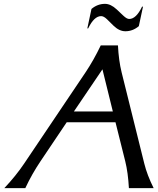

<svg xmlns="http://www.w3.org/2000/svg" viewBox="-20 -972 816 992"><path d="M2.4 0Q62.5 -64 104.5 -126.5L421.9 -598.1Q464.4 -661.6 500.5 -737.3H589.4Q593.3 -659.2 608.4 -598.1L725.6 -126.5Q740.2 -67.4 773.9 0H646Q641.6 -80.6 627 -139.2L576.7 -340.3H324.7L189.5 -139.2Q144.5 -72.3 110.8 0ZM509.3 -613.8 361.8 -396H563ZM452.6 -925.8Q483.9 -952.1 522.5 -952.1Q552.2 -952.1 583 -923.3L617.7 -890.6Q635.3 -874 647.5 -874Q683.6 -874 713.9 -937.5H718.8L697.3 -836.9Q666 -810.5 627.9 -810.5Q596.2 -810.5 566.4 -839.4L532.7 -872.6Q516.1 -888.7 502.4 -888.7Q466.3 -888.7 435.5 -825.2H431.2Z"/></svg>

Font: Classica
Style: Book Oblique
Weight: 400
Italic angle: -12°
Designer: Wojciech Kalinowski "wmk69" (wmk69@o2.pl)
Foundry: Wojciech Kalinowski "wmk69" (wmk69@o2.pl)
Version: Version 2.1.1; 2021-05-14